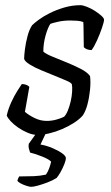

<svg xmlns="http://www.w3.org/2000/svg" viewBox="-20 -520 426 740"><path d="M124 0Q107 0 87.5 -8Q68 -16 50.5 -28Q33 -40 21 -53Q9 -66 6 -75Q12 -101 23.5 -126Q35 -151 47 -170Q59 -189 64 -196Q71 -196 76.5 -194.5Q82 -193 86.5 -190.5Q91 -188 93 -185Q90 -169 85.5 -142Q81 -115 76 -89Q91 -76 113.5 -65Q136 -54 160 -54Q179 -54 197 -59Q215 -64 227 -70Q235 -78 241.5 -94Q248 -110 252.5 -129.5Q257 -149 258 -167Q259 -185 257 -195Q255 -201 236.5 -209Q218 -217 192 -227.5Q166 -238 139.5 -249Q113 -260 94.5 -271.5Q76 -283 73 -293Q73 -305 76 -329.5Q79 -354 86 -380.5Q93 -407 104 -423Q112 -431 129.5 -444Q147 -457 172 -469.5Q197 -482 227.5 -491Q258 -500 290 -500Q299 -500 314.5 -494Q330 -488 345 -478.5Q360 -469 370.5 -459.5Q381 -450 381 -444Q381 -436 373 -412.5Q365 -389 354 -364.5Q343 -340 333 -327Q327 -327 320.5 -328.5Q314 -330 309.5 -333Q305 -336 303 -338Q303 -351 302.5 -369Q302 -387 302 -405Q302 -423 301 -435Q291 -439 277.5 -440Q264 -441 251 -441Q225 -441 203 -436Q181 -431 174 -428Q164 -413 155.5 -382.5Q147 -352 147 -321Q157 -312 181.5 -302Q206 -292 235.5 -280Q265 -268 290.5 -255Q316 -242 327 -227Q330 -204 327 -174Q324 -144 317 -117.5Q310 -91 299 -75Q286 -60 265 -46.5Q244 -33 219.5 -22.5Q195 -12 170 -6Q145 0 124 0ZM100 200Q94 200 81.5 196Q69 192 59 186.5Q49 181 47 176Q49 170 50 167.5Q51 165 54 160Q85 160 110 159Q135 158 157 153Q165 142 170 127.5Q175 113 177 103Q169 94 143 83.5Q117 73 96 68Q95 64 92 55Q89 46 91 34Q103 18 115 0.5Q127 -17 142 -37H171L136 37Q159 41 181.5 50.5Q204 60 219 70.5Q234 81 234 90Q234 97 228 112.5Q222 128 213.5 143Q205 158 198 166Q182 176 162 183.5Q142 191 125.5 195.5Q109 200 100 200Z"/></svg>

Font: Texturina Medium 12pt ExtraLight
Style: Italic
Weight: 250
Italic angle: -11°
Version: Version 1.002